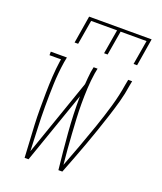

<svg xmlns="http://www.w3.org/2000/svg" viewBox="-137 -829 774 918"><g transform="rotate(20 250.0 -370.0)"><path d="M134 -600 157 -740H475L452 -600H434L455 -724H323L302 -600H284L305 -724H173L152 -600ZM98 0Q96 -41 93.5 -81.5Q91 -122 89 -163Q87 -204 87 -245Q87 -286 87.5 -327.5Q88 -369 90.5 -410.5Q93 -452 99 -494L101 -502H42V-520H124L119 -494Q110 -436 108 -379Q106 -322 106 -265.5Q106 -209 108.5 -152.5Q111 -96 113 -39L249 -430Q250 -446 251.5 -462Q253 -478 255 -494L260 -520H280L275 -494Q269 -455 267 -416Q265 -377 265 -338Q265 -299 267 -261Q269 -223 271.5 -184.5Q274 -146 277 -108Q280 -70 284 -32Q306 -89 327 -146.5Q348 -204 368 -261.5Q388 -319 405 -377.5Q422 -436 431 -494L436 -520H456L451 -494Q445 -452 433.5 -410.5Q422 -369 408.5 -327.5Q395 -286 381 -245Q367 -204 352 -163Q337 -122 321.5 -81.5Q306 -41 290 0H270Q260 -91 252.5 -182.5Q245 -274 246 -367L118 0Z"/></g></svg>

Font: Iosevka Curly Slab Thin
Style: Italic
Weight: 100
Italic angle: -9°
Monospace: yes
Designer: Belleve Invis
Foundry: Belleve Invis
Version: Version 22.1.2; ttfautohint (v1.8.4)